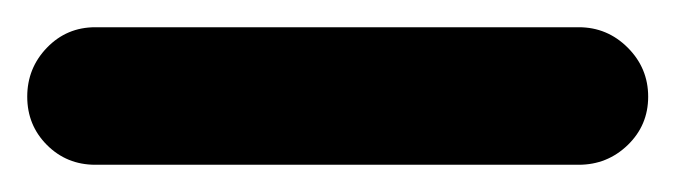

<svg xmlns="http://www.w3.org/2000/svg" viewBox="-70 -71 496 141"><path d="M0 50Q-21 50 -35.5 35.5Q-50 21 -50 0Q-50 -21 -35.5 -36Q-21 -51 0 -51Q89 -51 177.5 -51Q266 -51 355 -51Q355 -51 355 -51Q355 -51 355 -51Q376 -51 391 -36Q406 -21 406 0Q406 21 391 35.5Q376 50 355 50Q266 50 177.5 50Q89 50 0 50Q0 50 0 50Q0 50 0 50Z"/></svg>

Font: FRB American Cursive Ultra
Style: Bold Italic
Weight: 1000
Italic angle: -25°
Version: Version 2.0;Modular Font Editor K font №1